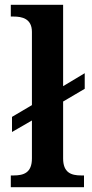

<svg xmlns="http://www.w3.org/2000/svg" viewBox="-20 -780 382 800"><path d="M25 0H330V-49H318C276 -49 243 -61 243 -120V-357L333 -410V-475L243 -421V-760H25V-711H37C71 -711 113 -703 113 -647V-342L30 -293V-230L113 -278V-120C113 -61 80 -49 37 -49H25Z"/></svg>

Font: Noto Serif Sinhala SemiBold
Style: Regular
Weight: 600
Designer: Jelle Bosma - Monotype Design Team
Foundry: Monotype Imaging Inc.
Version: Version 2.007